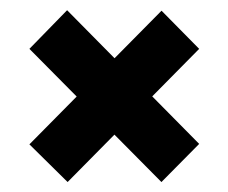

<svg xmlns="http://www.w3.org/2000/svg" viewBox="-20 -506 452 380"><path d="M113.8 -145.7 38.2 -220.3 299.7 -484.8 374.2 -409.3ZM299.5 -145.7 38.2 -409.3 112.8 -485.8 374.2 -221.2Z"/></svg>

Font: Bricolage Grotesque 96pt ExtraBold SemiCondensed
Style: Regular
Weight: 800
Width: 4
Version: Version 1.001;gftools[0.9.33.dev8+g029e19f]